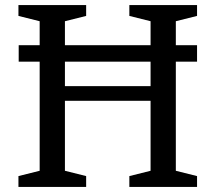

<svg xmlns="http://www.w3.org/2000/svg" viewBox="-20 -740 853 760"><path d="M54 -496V-561H760V-496ZM676 -656V-64L760 -43V0H492V-43L576 -64V-341H237V-64L321 -43V0H53V-43L137 -64V-656L53 -677V-720H321V-677L237 -656V-399H576V-656L492 -677V-720H760V-677Z"/></svg>

Font: Domine
Style: Regular
Weight: 400
Designer: Pablo Impallari, Rodrigo Fuenzalida, Brenda Gallo
Foundry: Pablo Impallari, Rodrigo Fuenzalida, Brenda Gallo
Version: Version 2.000;September 19, 2022;FontCreator 14.0.0.2877 64-